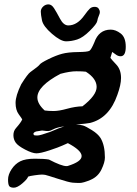

<svg xmlns="http://www.w3.org/2000/svg" viewBox="-20 -662 621 873"><path d="M290.5 -546.4Q331.5 -546.4 364.3 -593.3Q379.4 -614.3 388.2 -622.6Q397 -630.9 410.2 -630.9Q423.3 -630.9 428.7 -622.6Q434.1 -614.3 434.1 -607.4Q434.1 -600.6 429.2 -589.8Q424.3 -579.1 422.1 -566.2Q419.9 -553.2 388.4 -522Q356.9 -490.7 330.8 -482.4Q304.7 -474.1 280.3 -474.1Q255.9 -474.1 216.1 -508.5Q176.3 -543 170.9 -569.6Q165.5 -596.2 165.5 -609.1Q165.5 -622.1 176 -632.1Q186.5 -642.1 200.4 -642.1Q214.4 -642.1 225.6 -624.8Q236.8 -607.4 252.9 -576.9Q269 -546.4 290.5 -546.4ZM370.6 -335.9Q356.4 -337.9 327.1 -337.9Q297.9 -337.9 254.4 -326.2Q149.9 -270.5 149.9 -218.8Q149.9 -189.9 183.1 -159.7Q200.2 -157.2 224.1 -157.2Q248 -157.2 284.9 -167.5Q321.8 -177.7 355 -178.7Q419.4 -228.5 419.4 -266.6Q419.4 -304.7 370.6 -335.9ZM389.6 -103Q376 -100.1 325.2 -95.7Q345.2 -95.2 357.9 -91.3Q370.6 -87.4 397.9 -70.3Q425.3 -53.2 437 -34.7Q457 -2 457 54.2Q457 76.2 441.2 108.9Q425.3 141.6 391.8 155.8Q358.4 169.9 342.3 169.9Q326.2 169.9 309.6 168.5Q293 167 243.4 150.9Q193.8 134.8 186.3 133.3Q178.7 131.8 169.7 131.8Q160.6 131.8 137.7 135Q114.7 138.2 107.9 141.1Q104.5 152.3 81.5 171.9Q58.6 191.4 43 191.4Q27.3 191.4 22 184.1Q16.6 176.8 16.6 154.3Q16.6 131.8 32.7 107.4Q48.8 83 72.3 71.3Q95.7 59.6 138.9 59.6Q182.1 59.6 202.6 63.5Q259.8 93.3 282.2 93.3Q285.2 93.3 287.6 92.8Q351.1 73.2 351.1 47.9V47.4V46.4Q349.6 21 288.6 -11.2Q280.3 -7.8 263.4 0Q246.6 7.8 205.3 21.5Q164.1 35.2 145.5 35.2Q127 35.2 94.2 18.1Q61.5 1 51.3 -13.7Q41 -28.3 41 -47.4Q41 -66.4 52.7 -79.6Q75.7 -105.5 81.1 -119.1Q79.1 -123.5 64.9 -142.8Q50.8 -162.1 50.8 -194.3Q50.8 -226.6 76.7 -279.3L77.1 -279.8Q105.5 -325.2 117.7 -334Q155.3 -360.8 160.4 -368.4Q165.5 -376 200.2 -393.1Q234.9 -410.2 262.5 -417.5Q290 -424.8 334.5 -425.3Q378.9 -425.8 387 -431.2Q395 -436.5 408.7 -468.8Q429.2 -527.3 483.4 -527.3Q505.9 -527.3 528.8 -509.8Q551.8 -492.2 551.8 -449.2Q551.8 -406.2 528.3 -406.2Q516.6 -406.2 505.9 -414.6Q495.1 -422.9 490.2 -425.8L481.9 -398.9Q486.8 -391.6 508.5 -368.7Q530.3 -345.7 530.3 -308.1V-307.1Q530.3 -276.4 513.7 -231Q477.1 -125 389.6 -103ZM272.5 -87.4Q239.3 -83 223.6 -74.7Q208 -66.4 200.2 -66.4H190.9L172.4 -68.4H170.4L154.8 -65.9Q132.8 -64 131.8 -52.7L134.8 -47.4Q138.7 -45.9 150.4 -45.9Q162.1 -45.9 207.5 -62Q254.4 -82.5 272.5 -87.4Z"/></svg>

Font: Drukaatie burti
Style: Demi
Weight: 600
Version: Version 0.14